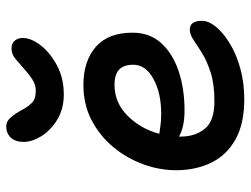

<svg xmlns="http://www.w3.org/2000/svg" viewBox="-114 -681 805 617"><g transform="rotate(-90 288.5 -372.5)"><path d="M278 10Q199 10 148.5 -18.5Q98 -47 74 -96.5Q50 -146 50 -210Q50 -262 69 -314.5Q88 -367 124 -410.5Q160 -454 210.5 -480.5Q261 -507 324 -507Q400 -507 446 -467.5Q492 -428 492 -349Q492 -294 458.5 -257Q425 -220 368.5 -201Q312 -182 242 -182Q213 -182 192 -187Q171 -192 158 -200V-195Q158 -148 183 -117Q208 -86 271 -86Q327 -86 364 -98Q401 -110 426 -125.5Q451 -141 468.5 -153Q486 -165 502 -165Q530 -165 530 -126Q530 -104 510.5 -80.5Q491 -57 456.5 -36Q422 -15 376 -2.5Q330 10 278 10ZM324 -407Q267 -407 225 -365Q183 -323 167 -263Q177 -262 192.5 -259.5Q208 -257 232 -257Q298 -257 343.5 -282Q389 -307 389 -347Q389 -377 373.5 -392Q358 -407 324 -407ZM293 -570Q247 -570 212.5 -591Q178 -612 159.5 -642Q141 -672 141 -699Q141 -726 155 -740.5Q169 -755 191 -755Q207 -755 219.5 -740.5Q232 -726 244 -704Q254 -685 266.5 -672.5Q279 -660 306 -660Q325 -660 342.5 -671.5Q360 -683 374 -696Q392 -712 407.5 -725Q423 -738 441 -738Q458 -738 466.5 -727.5Q475 -717 475 -702Q475 -675 451.5 -644.5Q428 -614 387 -592Q346 -570 293 -570Z"/></g></svg>

Font: Shantell Sans Normal
Style: Regular
Weight: 500
Designer: Stephen Nixon, Anya Danilova, Shantell Martin
Foundry: Arrow Type
Version: Version 1.009;[a7da0bfa3]